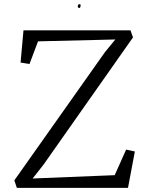

<svg xmlns="http://www.w3.org/2000/svg" viewBox="-20 -904 698 924"><path d="M49 0ZM620 -724 189 -111 137 -45 532 -61 587 -184 629 -175 596 0H61L49 -36L485 -653L535 -714L163 -705L122 -596L79 -603L93 -758H608ZM368 -880Q368 -865 360 -865Q360 -865 357 -867.5Q354 -870 354 -874Q354 -877 356.5 -880.5Q359 -884 361 -884Q368 -884 368 -880Z"/></svg>

Font: Martel Light
Style: Regular
Weight: 300
Designer: Dan Reynolds
Foundry: Dan Reynolds
Version: Version 1.001; ttfautohint (v1.1) -l 5 -r 5 -G 72 -x 0 -D la